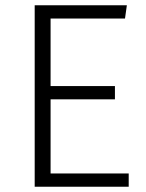

<svg xmlns="http://www.w3.org/2000/svg" viewBox="-20 -705 552 725"><path d="M452 -635H171V-380H414V-330H171V-50H466V0H111V-685H459Z"/></svg>

Font: Statis Sans Light
Style: Regular
Weight: 300
Designer: bBox Type GmbH
Foundry: bBox Type GmbH
Version: Version 1.000